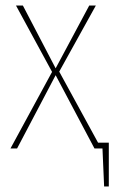

<svg xmlns="http://www.w3.org/2000/svg" viewBox="-20 -539 415 697"><path d="M336 -21H375V138H358L352 0H323L182 -266L42 0H18L169 -278L38 -519H63L182 -291L304 -519H328L195 -279Z"/></svg>

Font: Fira Sans Extra Condensed Thin
Style: Regular
Weight: 250
Width: 1
Designer: Carrois Corporate & Edenspiekermann AG
Foundry: Carrois Corporate GbR & Edenspiekermann AG
Version: Version 4.203